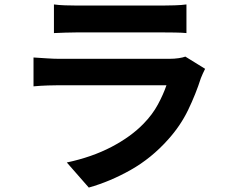

<svg xmlns="http://www.w3.org/2000/svg" viewBox="-20 -787 1040 865"><path d="M223 -767Q244 -764 273 -763Q302 -762 327 -762Q346 -762 385.5 -762Q425 -762 473.5 -762Q522 -762 570 -762Q618 -762 656 -762Q694 -762 712 -762Q735 -762 767 -763Q799 -764 820 -767V-638Q800 -640 768.5 -640.5Q737 -641 710 -641Q694 -641 655.5 -641Q617 -641 568.5 -641Q520 -641 471.5 -641Q423 -641 384 -641Q345 -641 327 -641Q303 -641 274.5 -640Q246 -639 223 -638ZM904 -477Q899 -467 893.5 -455Q888 -443 885 -435Q862 -363 827.5 -291.5Q793 -220 737 -158Q662 -74 569 -21.5Q476 31 380 58L281 -55Q394 -79 482 -125Q570 -171 627 -230Q667 -271 691.5 -316.5Q716 -362 730 -403Q719 -403 692 -403Q665 -403 627.5 -403Q590 -403 547 -403Q504 -403 459 -403Q414 -403 373 -403Q332 -403 299.5 -403Q267 -403 247 -403Q229 -403 196 -402Q163 -401 131 -398V-528Q163 -526 193.5 -524Q224 -522 247 -522Q262 -522 292.5 -522Q323 -522 363 -522Q403 -522 448.5 -522Q494 -522 539.5 -522Q585 -522 626 -522Q667 -522 697 -522Q727 -522 742 -522Q766 -522 785.5 -525Q805 -528 815 -532Z"/></svg>

Font: Noto Sans KR
Style: Bold
Weight: 700
Designer: Ryoko NISHIZUKA  (kana, bopomofo & ideographs); Paul D. Hunt (Latin, Greek & Cyrillic); Sandoll Communications , Soo-you
Foundry: Adobe
Version: Version 2.004-H2;hotconv 1.0.118;makeotfexe 2.5.65603